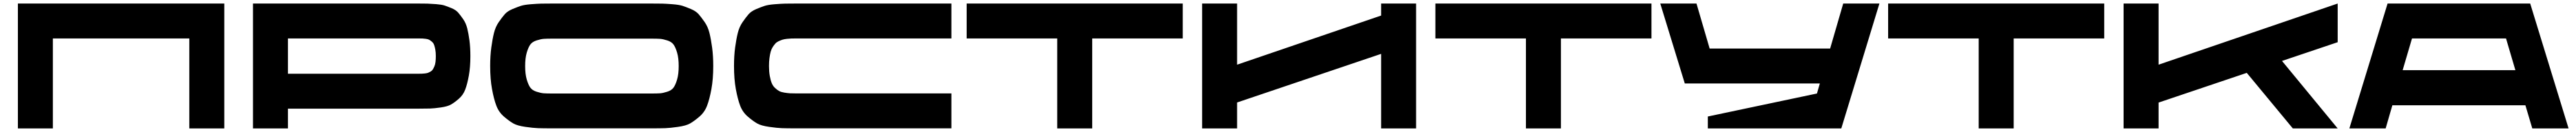

<svg xmlns="http://www.w3.org/2000/svg" viewBox="-20 -720 14420 740"><path d="M80.1 -700.2H1235.4V0H1039.6V-504.4H275.9V0H80.1Z M2318.8 -700.2Q2354.5 -700.2 2372.3 -699.7Q2390.1 -699.2 2421.1 -696.8Q2452.1 -694.3 2468 -689.2Q2483.9 -684.1 2507.8 -674.1Q2531.7 -664.1 2544.4 -649.4Q2557.1 -634.8 2572.5 -612.5Q2587.9 -590.3 2595.2 -561.3Q2602.5 -532.2 2607.7 -492.9Q2612.8 -453.6 2612.8 -405.3Q2612.8 -343.3 2604.2 -296.1Q2595.7 -249 2584 -218Q2572.3 -187 2547.6 -165.8Q2522.9 -144.5 2503.9 -133.8Q2484.9 -123 2447.5 -117.7Q2410.2 -112.3 2387.5 -111.6Q2364.7 -110.8 2318.8 -110.8H1591.8V0H1396V-700.2ZM2320.8 -306.6Q2334 -306.6 2340.8 -306.9Q2347.7 -307.1 2358.9 -308.3Q2370.1 -309.6 2376.2 -312Q2382.3 -314.5 2390.4 -319.1Q2398.4 -323.7 2402.8 -331.1Q2407.2 -338.4 2411.6 -348.6Q2416 -358.9 2417.7 -373.3Q2419.4 -387.7 2419.4 -405.8Q2419.4 -426.3 2416.5 -442.1Q2413.6 -458 2409.7 -468.5Q2405.8 -479 2397.5 -486.1Q2389.2 -493.2 2382.8 -496.8Q2376.5 -500.5 2364 -502.2Q2351.6 -503.9 2344 -504.2Q2336.4 -504.4 2320.8 -504.4H1591.8V-306.6Z M3623 -700.2Q3665.5 -700.2 3686.8 -699.7Q3708 -699.2 3744.6 -696.3Q3781.2 -693.4 3800.3 -687.3Q3819.3 -681.2 3847.7 -669.2Q3876 -657.2 3890.9 -639.9Q3905.8 -622.6 3924.1 -596.2Q3942.4 -569.8 3950.9 -535.4Q3959.5 -501 3965.8 -454.1Q3972.2 -407.2 3972.2 -350.1Q3972.2 -276.9 3961.9 -220.7Q3951.7 -164.6 3937.7 -127.7Q3923.8 -90.8 3894.3 -65.7Q3864.7 -40.5 3842.3 -27.8Q3819.8 -15.1 3775.4 -8.8Q3731 -2.4 3704.1 -1.5Q3677.2 -0.5 3622.6 -0.5H3073.2Q3018.6 -0.5 2991.7 -1.5Q2964.8 -2.4 2920.4 -8.8Q2876 -15.1 2853.5 -27.8Q2831.1 -40.5 2801.5 -65.7Q2772 -90.8 2758.1 -127.7Q2744.1 -164.6 2733.9 -220.7Q2723.6 -276.9 2723.6 -350.1Q2723.6 -407.2 2730 -454.1Q2736.3 -501 2744.9 -535.4Q2753.4 -569.8 2771.7 -596.2Q2790 -622.6 2804.9 -639.9Q2819.8 -657.2 2848.4 -669.2Q2877 -681.2 2896 -687.3Q2915 -693.4 2951.7 -696.3Q2988.3 -699.2 3009.5 -699.7Q3030.8 -700.2 3073.2 -700.2ZM3625 -195.8Q3658.2 -195.8 3674.6 -197Q3690.9 -198.2 3714.8 -205.8Q3738.8 -213.4 3750 -229Q3761.2 -244.6 3770 -274.7Q3778.8 -304.7 3778.8 -349.6Q3778.8 -394.5 3770 -424.6Q3761.2 -454.6 3750 -470.2Q3738.8 -485.8 3714.8 -493.4Q3690.9 -501 3674.6 -502.2Q3658.2 -503.4 3625 -503.4H3073.2Q3040 -503.4 3023.7 -502.2Q3007.3 -501 2983.4 -493.4Q2959.5 -485.8 2948.2 -470.2Q2937 -454.6 2928.2 -424.6Q2919.4 -394.5 2919.4 -349.6Q2919.4 -304.7 2928.2 -274.7Q2937 -244.6 2948.2 -229Q2959.5 -213.4 2983.4 -205.8Q3007.3 -198.2 3023.7 -197Q3040 -195.8 3073.2 -195.8Z M4438 -504.4Q4420.9 -504.4 4410.2 -504.2Q4399.4 -503.9 4384.5 -502.2Q4369.6 -500.5 4360.1 -497.6Q4350.6 -494.6 4338.9 -489.3Q4327.1 -483.9 4320.1 -476.1Q4313 -468.3 4305.4 -456.8Q4297.9 -445.3 4293.7 -430.2Q4289.6 -415 4286.9 -394.8Q4284.2 -374.5 4284.2 -350.1Q4284.2 -318.8 4288.6 -294.4Q4293 -270 4299.6 -253.9Q4306.2 -237.8 4318.4 -226.6Q4330.6 -215.3 4341.3 -209.5Q4352.1 -203.6 4370.6 -200.7Q4389.2 -197.8 4402.3 -197Q4415.5 -196.3 4438 -196.3H5305.2V-0.5H4438Q4383.3 -0.5 4356.4 -1.5Q4329.6 -2.4 4285.2 -8.8Q4240.7 -15.1 4218.3 -27.8Q4195.8 -40.5 4166.3 -65.7Q4136.7 -90.8 4122.8 -127.7Q4108.9 -164.6 4098.6 -220.7Q4088.4 -276.9 4088.4 -350.1Q4088.4 -407.2 4094.7 -454.1Q4101.1 -501 4109.6 -535.4Q4118.2 -569.8 4136.5 -596.2Q4154.8 -622.6 4169.7 -639.9Q4184.6 -657.2 4213.1 -669.2Q4241.7 -681.2 4260.7 -687.3Q4279.8 -693.4 4316.4 -696.3Q4353 -699.2 4374.3 -699.7Q4395.5 -700.2 4438 -700.2H5305.2V-504.4Z M6600.1 -700.2V-504.4H6093.3V0H5897.5V-504.4H5390.6V-700.2Z M7710.4 -700.2H7906.2V0H7710.4V-418L6904.3 -145.5V0H6708.5V-700.2H6904.3V-357.4L7710.4 -632.8Z M9223.6 -700.2V-504.4H8716.8V0H8521V-504.4H8014.2V-700.2Z M10296.9 -700.2H10499.5L10286.1 0H9539.1V-66.9L10149.9 -195.8L10166 -252H9410.2L9272.9 -700.2H9475.6L9549.3 -447.8H10223.6Z M11757.8 -700.2V-504.4H11251V0H11055.2V-504.4H10548.3V-700.2Z M13064.5 -700.2V-483.4L12752.9 -378.4L13064.5 0H12813.5L12555.7 -311.5L12062 -145V0H11866.2V-700.2H12062V-357.4Z M14153.8 0 14115.2 -129.9H13370.6L13333 0H13129.9L13343.8 -700.2H14142.1L14356.9 0ZM13428.2 -326.7H14059.1L14006.8 -504.4H13480.5Z"/></svg>

Font: Donpoligrafbum
Style: Bold
Weight: 700
Designer: Sasha Pavljenko
Version: Version 1.002;Fontself Maker 3.5.8